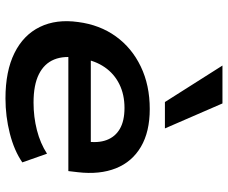

<svg xmlns="http://www.w3.org/2000/svg" viewBox="-84 -718 813 684"><g transform="rotate(90 322.0 -376.5)"><path d="M331 10Q234 10 169.5 -22Q105 -54 76.5 -112.5Q48 -171 59 -249Q69 -326 110 -383Q151 -440 217.5 -472Q284 -504 369 -504Q450 -504 503.5 -472.5Q557 -441 580 -383.5Q603 -326 594 -248L590 -214H161L172 -294H505L484 -275Q491 -319 479.5 -350Q468 -381 439.5 -397.5Q411 -414 365 -414Q317 -414 280 -395.5Q243 -377 220 -343.5Q197 -310 190 -266L187 -250Q178 -199 192.5 -163.5Q207 -128 245 -109Q283 -90 346 -90Q397 -90 444 -102Q491 -114 528 -138L559 -50Q517 -21 456 -5.5Q395 10 331 10ZM344 -558 214 -763H349L438 -558Z"/></g></svg>

Font: Nunito Sans 10pt SemiExpanded
Style: Bold Italic
Weight: 700
Width: 6
Italic angle: -9°
Designer: Vernon Adams
Foundry: Vernon Adams
Version: Version 3.101;gftools[0.9.27]